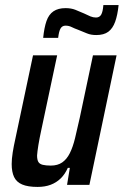

<svg xmlns="http://www.w3.org/2000/svg" viewBox="-20 -728 487 756"><path d="M128 8Q90 8 67.5 -1.5Q45 -11 35.5 -31Q26 -51 26 -82Q26 -102 30 -127.5Q34 -153 41 -184L110 -510H205L143 -218Q135 -181 131 -156Q127 -131 126 -116Q126 -99 131 -90.5Q136 -82 148.5 -79Q161 -76 180 -76Q207 -76 225 -88.5Q243 -101 255 -125Q267 -149 275.5 -184Q284 -219 294 -264L346 -510H439L332 0H244L255 -67H247Q236 -42 219 -25.5Q202 -9 179.5 -0.5Q157 8 128 8ZM150 -579Q154 -619 163 -645Q172 -671 190.5 -683.5Q209 -696 238 -696Q260 -696 276.5 -689.5Q293 -683 311 -675Q325 -668 336 -663.5Q347 -659 358 -659Q372 -659 378.5 -670.5Q385 -682 387 -708H447Q443 -669 433.5 -642.5Q424 -616 406.5 -603Q389 -590 359 -590Q338 -590 322.5 -596.5Q307 -603 287 -611Q273 -616 262 -621.5Q251 -627 238 -627Q225 -627 218.5 -616Q212 -605 209 -579Z"/></svg>

Font: Saira Condensed Medium
Style: Italic
Weight: 500
Width: 3
Italic angle: -12°
Designer: Hector Gatti with collaboration of the Omnibus-Type team
Foundry: Omnibus-Type
Version: Version 1.101